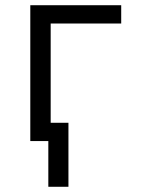

<svg xmlns="http://www.w3.org/2000/svg" viewBox="-20 -540 540 735"><path d="M165 175V0H96V-520H444V-450H174V-70H242V175Z"/></svg>

Font: Iosevka SS04
Style: Regular
Weight: 400
Monospace: yes
Designer: Belleve Invis
Foundry: Belleve Invis
Version: Version 19.0.0; ttfautohint (v1.8.4)